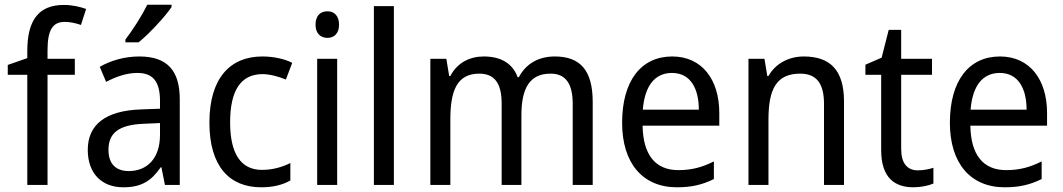

<svg xmlns="http://www.w3.org/2000/svg" viewBox="-20 -786 4516 816"><path d="M298 -468V-536H182V-572C182 -659 204 -693 255 -693C279 -693 304 -687 324 -680L346 -748C320 -757 288 -765 251 -765C147 -765 96 -703 96 -570V-539L13 -510V-468H96V0H182V-468Z M709 -756V-766H606C584 -721 546 -661 513 -618V-606H569C614 -642 684 -718 709 -756ZM572 -546C508 -546 449 -528 404 -502L431 -438C473 -460 517 -476 564 -476C627 -476 660 -443 660 -357V-324L580 -321C428 -316 353 -256 353 -149C353 -49 412 10 504 10C581 10 623 -17 663 -75H666L681 0H744V-364C744 -486 691 -546 572 -546ZM592 -260 660 -263V-213C660 -111 604 -59 527 -59C475 -59 441 -87 441 -149C441 -218 481 -256 592 -260Z M1090 10C1140 10 1181 0 1214 -19V-93C1179 -76 1140 -64 1093 -64C1003 -64 958 -134 958 -266C958 -401 1003 -471 1096 -471C1127 -471 1166 -460 1195 -448L1222 -519C1191 -535 1144 -546 1095 -546C959 -546 870 -455 870 -265C870 -78 956 10 1090 10Z M1372 -738C1342 -738 1321 -720 1321 -681C1321 -644 1342 -625 1372 -625C1400 -625 1421 -644 1421 -681C1421 -719 1400 -738 1372 -738ZM1413 -536H1328V0H1413Z M1654 0V-760H1569V0Z M2338 -546C2272 -546 2217 -518 2185 -458H2180C2159 -515 2111 -546 2036 -546C1976 -546 1923 -519 1894 -463H1889L1877 -536H1809V0H1894V-279C1894 -400 1922 -473 2017 -473C2081 -473 2112 -433 2112 -346V0H2196V-296C2196 -411 2231 -473 2320 -473C2383 -473 2414 -432 2414 -345V0H2499V-353C2499 -487 2446 -546 2338 -546Z M2837 -546C2705 -546 2624 -443 2624 -264C2624 -94 2710 10 2857 10C2920 10 2965 -1 3014 -25V-100C2964 -75 2920 -63 2863 -63C2766 -63 2713 -127 2711 -252H3037V-306C3037 -447 2964 -546 2837 -546ZM2836 -476C2915 -476 2950 -409 2950 -320H2712C2720 -421 2763 -476 2836 -476Z M3396 -546C3335 -546 3277 -518 3246 -463H3241L3229 -536H3161V0H3246V-278C3246 -408 3280 -473 3381 -473C3451 -473 3482 -430 3482 -345V0H3567V-355C3567 -487 3509 -546 3396 -546Z M3881 -62C3836 -62 3810 -92 3810 -153V-468H3941V-536H3810V-659H3757L3727 -541L3658 -511V-468H3725V-148C3725 -30 3783 10 3862 10C3893 10 3927 3 3947 -6V-73C3930 -67 3904 -62 3881 -62Z M4230 -546C4098 -546 4017 -443 4017 -264C4017 -94 4103 10 4250 10C4313 10 4358 -1 4407 -25V-100C4357 -75 4313 -63 4256 -63C4159 -63 4106 -127 4104 -252H4430V-306C4430 -447 4357 -546 4230 -546ZM4229 -476C4308 -476 4343 -409 4343 -320H4105C4113 -421 4156 -476 4229 -476Z"/></svg>

Font: Noto Sans Armenian SemiCondensed
Style: Regular
Weight: 400
Width: 4
Designer: Monotype Design Team
Foundry: Monotype Imaging Inc.
Version: Version 2.008